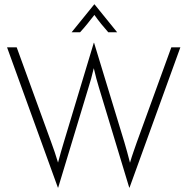

<svg xmlns="http://www.w3.org/2000/svg" viewBox="-20 -843 863 884"><path d="M246.5 20.8 12.5 -625H56.9L216 -187.5Q224.3 -165.3 231.9 -142.7Q239.6 -120.1 247.2 -94.4Q254.2 -120.1 260.4 -142.7Q266.7 -165.3 273.6 -187.5L411.8 -645.8H413.2L552.8 -187.5Q559 -165.3 565.6 -142.7Q572.2 -120.1 578.5 -93.8Q586.1 -120.1 594.1 -142.7Q602.1 -165.3 609.7 -187.5L768.8 -625H810.4L576.4 20.8H575L435.4 -440.3Q429.2 -460.4 423.6 -481.2Q418.1 -502.1 411.8 -529.2Q405.6 -502.1 399.7 -481.2Q393.8 -460.4 387.5 -440.3L247.9 20.8ZM309.7 -694.4 413.9 -822.9H415.3L519.4 -694.4H478.5Q461.8 -713.2 445.8 -733Q429.9 -752.8 414.6 -774.3Q397.9 -752.8 381.9 -733Q366 -713.2 348.6 -694.4Z"/></svg>

Font: Afacad Flux ExtraLight
Style: Regular
Weight: 250
Designer: Kristian Moeller
Foundry: Dicotype
Version: Version 1.100